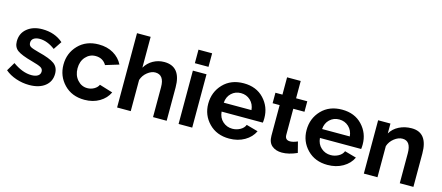

<svg xmlns="http://www.w3.org/2000/svg" viewBox="-51 -1271 4190 1822"><g transform="rotate(15 2044.5 -360.0)"><path d="M259 10Q193 10 129.5 -11.5Q66 -33 22 -71L72 -155Q169 -86 256 -86Q296 -86 319 -101Q342 -116 342 -144Q342 -170 318 -183.5Q294 -197 227 -215Q120 -244 80 -273.5Q40 -303 40 -361Q40 -440 98 -487Q156 -534 246 -534Q369 -534 451 -462L397 -381Q320 -439 245 -439Q209 -439 187 -424Q165 -409 165 -380Q165 -354 185.5 -342Q206 -330 268 -314Q381 -286 426 -253Q471 -220 471 -156Q471 -80 414 -35Q357 10 259 10Z M801 -533Q884 -533 945.5 -497Q1007 -461 1038 -399L907 -359Q872 -419 800 -419Q742 -419 702.5 -375Q663 -331 663 -262Q663 -194 703 -149Q743 -104 800 -104Q836 -104 866.5 -121.5Q897 -139 909 -166L1040 -126Q1012 -65 949 -27.5Q886 10 802 10Q678 10 601.5 -69.5Q525 -149 525 -262Q525 -375 601 -454Q677 -533 801 -533Z M1609 -327V0H1475V-294Q1475 -415 1387 -415Q1349 -415 1310 -384Q1271 -353 1256 -306V0H1122V-730H1256V-427Q1285 -477 1335 -505Q1385 -533 1444 -533Q1609 -533 1609 -327Z M1860 0H1726V-524H1860ZM1860 -597H1726V-730H1860Z M2224 10Q2101 10 2024.5 -68.5Q1948 -147 1948 -259Q1948 -374 2024 -453.5Q2100 -533 2225 -533Q2349 -533 2423.5 -454Q2498 -375 2498 -264Q2498 -236 2495 -219H2090Q2095 -159 2135 -123.5Q2175 -88 2229 -88Q2270 -88 2305.5 -107.5Q2341 -127 2353 -159L2468 -127Q2439 -65 2374 -27.5Q2309 10 2224 10ZM2088 -306H2360Q2355 -364 2316.5 -400Q2278 -436 2223 -436Q2168 -436 2130 -400Q2092 -364 2088 -306Z M2863 -133 2890 -27Q2809 9 2742 9Q2682 9 2644 -22.5Q2606 -54 2606 -120V-421H2537V-524H2606V-694H2740V-524H2850V-421H2740V-165Q2740 -114 2790 -114Q2820 -114 2863 -133Z M3190 10Q3067 10 2990.5 -68.5Q2914 -147 2914 -259Q2914 -374 2990 -453.5Q3066 -533 3191 -533Q3315 -533 3389.5 -454Q3464 -375 3464 -264Q3464 -236 3461 -219H3056Q3061 -159 3101 -123.5Q3141 -88 3195 -88Q3236 -88 3271.5 -107.5Q3307 -127 3319 -159L3434 -127Q3405 -65 3340 -27.5Q3275 10 3190 10ZM3054 -306H3326Q3321 -364 3282.5 -400Q3244 -436 3189 -436Q3134 -436 3096 -400Q3058 -364 3054 -306Z M4033 -327V0H3899V-294Q3899 -415 3816 -415Q3775 -415 3735 -383.5Q3695 -352 3680 -306V0H3546V-524H3667V-427Q3696 -477 3751.5 -505Q3807 -533 3875 -533Q4033 -533 4033 -327Z"/></g></svg>

Font: Raleway
Style: Bold
Weight: 700
Designer: Matt McInerney, Pablo Impallari, Rodrigo Fuenzalida
Foundry: Matt McInerney, Pablo Impallari, Rodrigo Fuenzalida
Version: Version 3.000